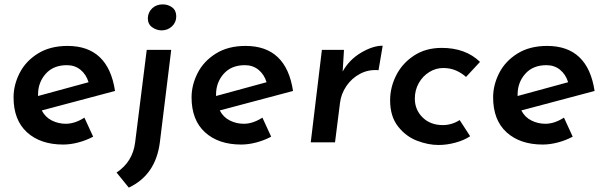

<svg xmlns="http://www.w3.org/2000/svg" viewBox="-20 -651 2768 878"><path d="M366 -113 406 -26Q374 -9 338 0.5Q302 10 269 10Q165 10 103.5 -46Q42 -102 42 -206Q42 -262 69.5 -316.5Q97 -371 153 -406Q209 -441 289 -441Q475 -441 506 -235L171 -146Q187 -115 217 -100Q247 -85 281 -85Q322 -85 366 -113ZM154 -219V-212L385 -275Q374 -311 348 -332Q322 -353 286 -353Q224 -353 189 -313.5Q154 -274 154 -219Z M598 0 651 -423H763L711 0Q692 149 569 207L513 138Q587 89 598 0ZM724 -631Q749 -631 767.5 -617Q786 -603 786 -576Q786 -549 766.5 -530.5Q747 -512 718 -512Q694 -513 675 -527Q656 -541 656 -568Q657 -595 676 -613Q695 -631 724 -631Z M1180 -113 1220 -26Q1188 -9 1152 0.5Q1116 10 1083 10Q979 10 917.5 -46Q856 -102 856 -206Q856 -262 883.5 -316.5Q911 -371 967 -406Q1023 -441 1103 -441Q1289 -441 1320 -235L985 -146Q1001 -115 1031 -100Q1061 -85 1095 -85Q1136 -85 1180 -113ZM968 -219V-212L1199 -275Q1188 -311 1162 -332Q1136 -353 1100 -353Q1038 -353 1003 -313.5Q968 -274 968 -219Z M1547 -324Q1577 -378 1631 -410Q1685 -442 1730 -442L1711 -330Q1665 -334 1626.5 -313.5Q1588 -293 1564 -257.5Q1540 -222 1535 -182L1512 0H1401L1452 -423H1553Z M1985 12Q1938 12 1887 -7.5Q1836 -27 1800 -73Q1764 -119 1764 -192Q1764 -252 1792 -307Q1820 -362 1873.5 -397Q1927 -432 2000 -432Q2109 -432 2175 -368L2111 -299Q2093 -316 2066.5 -328Q2040 -340 2007 -340Q1973 -340 1943 -321.5Q1913 -303 1895 -271Q1877 -239 1877 -200Q1877 -149 1912.5 -114Q1948 -79 2005 -79Q2046 -79 2082 -102L2130 -28Q2101 -9 2062 1.5Q2023 12 1985 12Z M2559 -113 2599 -26Q2567 -9 2531 0.5Q2495 10 2462 10Q2358 10 2296.5 -46Q2235 -102 2235 -206Q2235 -262 2262.5 -316.5Q2290 -371 2346 -406Q2402 -441 2482 -441Q2668 -441 2699 -235L2364 -146Q2380 -115 2410 -100Q2440 -85 2474 -85Q2515 -85 2559 -113ZM2347 -219V-212L2578 -275Q2567 -311 2541 -332Q2515 -353 2479 -353Q2417 -353 2382 -313.5Q2347 -274 2347 -219Z"/></svg>

Font: Josefin Sans SemiBold
Style: Italic
Weight: 600
Italic angle: -7°
Designer: Santiago Orozco
Foundry: Typemade
Version: Version 2.000